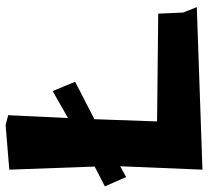

<svg xmlns="http://www.w3.org/2000/svg" viewBox="-80 -650 718 661"><g transform="rotate(-90 278.5 -319.0)"><path d="M295.9 -496.1 203.1 -443.4 212.9 -649.4 178.7 -658.2 25.4 -645.5 36.1 -351.6 -32.2 -316.4 0 -243.2 37.1 -263.7 25.4 19.5 585 0 566.4 -46.9 562.5 -132.8 191.4 -136.7 199.2 -352.5 328.1 -418.9Z"/></g></svg>

Font: MaokenAssortedSans-TC
Style: Regular
Weight: 500
Version: Version 0.83